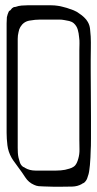

<svg xmlns="http://www.w3.org/2000/svg" viewBox="-20 -645 367 726"><path d="M323 -419Q323 -410 323 -375.5Q323 -341 323.5 -295Q324 -249 324 -202.5Q324 -156 324 -121.5Q324 -87 323 -78Q323 -64 322 -49.5Q321 -35 320 -21Q319 -13 318 -4Q317 5 315 13Q313 21 309.5 30Q306 39 298 46Q297 47 294 48Q291 49 289 51Q273 60 253 60.5Q233 61 215 61Q198 61 180.5 61Q163 61 146 60Q136 60 126.5 59Q117 58 109 54Q88 45 75.5 25.5Q63 6 50 -11Q44 -20 37 -29Q30 -38 24 -48Q11 -71 8 -96Q5 -121 5 -143V-534Q5 -545 5 -557Q5 -569 6 -580Q7 -585 9 -591Q11 -597 13 -601Q14 -604 19 -606Q21 -608 23.5 -611.5Q26 -615 29 -616Q32 -619 39 -619Q50 -623 61.5 -624Q73 -625 84 -625H148Q161 -625 173.5 -625Q186 -625 199 -623Q207 -622 216 -619.5Q225 -617 233 -615Q246 -611 258.5 -606Q271 -601 281 -593Q289 -588 298 -579.5Q307 -571 312 -562Q319 -550 320.5 -535.5Q322 -521 323 -507Q324 -485 323.5 -463.5Q323 -442 323 -419ZM157 0Q174 0 192 0Q210 0 226 -3Q234 -5 243 -7.5Q252 -10 259 -15Q266 -20 270 -28.5Q274 -37 276 -45Q281 -62 280.5 -80.5Q280 -99 280 -116V-454Q280 -467 280.5 -479.5Q281 -492 279 -505Q278 -519 274 -533Q270 -547 259 -557Q252 -563 242 -565.5Q232 -568 224 -569Q214 -571 204 -571Q194 -571 184 -571H133Q113 -571 91 -567Q69 -563 57 -543Q52 -535 50 -523Q47 -511 47 -498Q47 -485 47 -472V-86Q47 -77 47.5 -67.5Q48 -58 50 -49Q52 -41 55 -31.5Q58 -22 65 -16Q67 -14 70 -13Q73 -12 75 -10Q92 0 114 0Q136 0 157 0Z"/></svg>

Font: Rubik Vinyl
Style: Regular
Weight: 400
Designer: Hubert and Fischer, NaN
Foundry: Hubert and Fischer, NaN
Version: Version 2.200